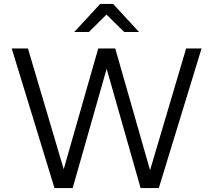

<svg xmlns="http://www.w3.org/2000/svg" viewBox="-20 -963 1092 983"><path d="M793 0H700L522 -625H530L352 0H259L40 -715H123L323 -40H290L483 -715H570L763 -40H733L933 -715H1012ZM692 -799H616L486 -927H564L435 -799H360L493 -943H559Z"/></svg>

Font: Wix Madefor Display
Style: Regular
Weight: 400
Designer: Dalton Maag Ltd
Foundry: Dalton Maag Ltd
Version: Version 3.100